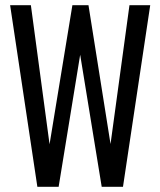

<svg xmlns="http://www.w3.org/2000/svg" viewBox="-20 -720 618 740"><path d="M372 0 289 -509 206 0H124L19 -700H99L171 -164L259 -700H321L406 -165L479 -700H559L454 0Z"/></svg>

Font: Pathway Gothic One
Style: Regular
Weight: 400
Version: Version 1.003; ttfautohint (v1.8.4.7-5d5b);gftools[0.9.26]